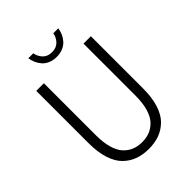

<svg xmlns="http://www.w3.org/2000/svg" viewBox="-235 -939 1069 1069"><g transform="rotate(-45 300.0 -404.0)"><path d="M182.1 -819.8H221.2Q226.1 -791 245.8 -770.5Q265.6 -750 299.8 -750Q334 -750 354 -770.5Q374 -791 378.9 -819.8H418Q415 -799.8 407.2 -781.7Q399.4 -763.7 385.5 -747.8Q371.6 -731.9 349.6 -722.4Q327.6 -712.9 299.8 -712.9Q272 -712.9 250 -722.4Q228 -731.9 214.4 -747.8Q200.7 -763.7 192.9 -781.7Q185.1 -799.8 182.1 -819.8ZM300.8 12.2Q254.4 12.2 216.8 -1.2Q179.2 -14.6 148.9 -43.9Q118.7 -73.2 101.8 -125Q85 -176.8 85 -248V-660.2H145V-251Q145 -193.4 157 -151.4Q168.9 -109.4 190.9 -85.9Q212.9 -62.5 240 -51.8Q267.1 -41 300.8 -41Q334.5 -41 361.3 -51.8Q388.2 -62.5 410.4 -85.9Q432.6 -109.4 444.8 -151.4Q457 -193.4 457 -251V-660.2H515.1V-248Q515.1 -177.2 498.3 -125.2Q481.4 -73.2 451.2 -43.9Q420.9 -14.6 383.8 -1.2Q346.7 12.2 300.8 12.2Z"/></g></svg>

Font: Office Code Pro Light
Style: Regular
Weight: 300
Designer: Nathan Rutzky & Paul D. Hunt
Foundry: Adobe Systems Incorporated
Version: Version 1.004;PS 001.004;hotconv 1.0.70;makeotf.lib2.5.58329